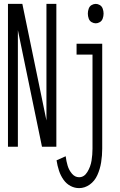

<svg xmlns="http://www.w3.org/2000/svg" viewBox="-20 -755 615 988"><path d="M387 213Q364 213 343 202Q322 191 307 170Q292 149 283.5 123Q275 97 271 70L318 49Q321 74 328 97.5Q335 121 350.5 139Q366 157 387 157Q413 157 429.5 130Q446 103 451 72Q456 41 456 10V-474H374V-530H506V10Q506 45 500.5 80Q495 115 481 146Q467 177 441.5 195Q416 213 387 213ZM21 0V-735H44H95L219 -135V-735H270V0H247H196L72 -600V0ZM473 -635Q462 -635 451.5 -641Q441 -647 436.5 -659.5Q432 -672 432 -685Q432 -698 436.5 -710.5Q441 -723 451.5 -729Q462 -735 473 -735Q483 -735 493.5 -729Q504 -723 508.5 -710.5Q513 -698 513 -685Q513 -672 508.5 -659.5Q504 -647 493.5 -641Q483 -635 473 -635Z"/></svg>

Font: Jozsika Light
Style: Regular
Weight: 300
Monospace: yes
Designer: Belleve Invis
Foundry: Belleve Invis
Version: 2.1.0